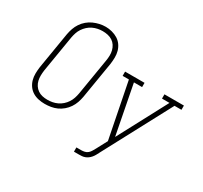

<svg xmlns="http://www.w3.org/2000/svg" viewBox="-187 -1009 1574 1487"><g transform="rotate(30 600.0 -265.5)"><path d="M248 8Q219 8 191 2Q163 -4 139.5 -18.5Q116 -33 100 -55.5Q84 -78 76.5 -105Q69 -132 69.5 -161.5Q70 -191 74 -220L128 -546Q133 -573 142 -599Q151 -625 167 -649Q183 -673 205.5 -692Q228 -711 254 -722.5Q280 -734 306.5 -740Q333 -746 361 -746Q389 -746 417.5 -738.5Q446 -731 469.5 -716.5Q493 -702 509 -679.5Q525 -657 532.5 -630Q540 -603 539.5 -573.5Q539 -544 535 -515L481 -189Q476 -162 467 -136Q458 -110 442 -86Q426 -62 403.5 -43Q381 -24 355.5 -12.5Q330 -1 302.5 3.5Q275 8 248 8ZM249 -30Q272 -30 294 -34Q316 -38 337.5 -48Q359 -58 377 -74Q395 -90 408 -110Q421 -130 428 -151.5Q435 -173 439 -195L493 -521Q497 -544 497.5 -567.5Q498 -591 492.5 -612.5Q487 -634 475 -652.5Q463 -671 444.5 -683Q426 -695 403.5 -700Q381 -705 357 -705Q335 -705 313 -700.5Q291 -696 270 -686Q249 -676 231.5 -660Q214 -644 201 -624.5Q188 -605 181 -583.5Q174 -562 170 -540L116 -214Q113 -191 112.5 -168Q112 -145 117 -123.5Q122 -102 134 -83.5Q146 -65 164 -52.5Q182 -40 204 -35Q226 -30 249 -30ZM630 215V177H673Q688 177 703.5 173.5Q719 170 731 159.5Q743 149 751 135Q759 121 767 107L817 13L719 -482H663V-520H837V-482H764L849 -43L1082 -482H1015V-520H1189V-482H1127L804 125Q804 125 804 125Q804 125 804 125V126Q797 139 790 151.5Q783 164 773.5 175Q764 186 752.5 194.5Q741 203 727.5 208Q714 213 700.5 214Q687 215 673 215Z"/></g></svg>

Font: Iosevka Etoile XLtObl
Style: Regular
Weight: 200
Italic angle: -9°
Designer: Belleve Invis
Foundry: Belleve Invis
Version: Version 15.5.2; ttfautohint (v1.8.4)